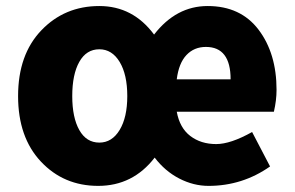

<svg xmlns="http://www.w3.org/2000/svg" viewBox="-20 -603 978 637"><path d="M305.7 13.7Q191.4 13.7 115.7 -66.9Q40 -147.5 40 -284.2Q40 -421.9 117.2 -502.4Q194.3 -583 309.6 -583Q420.9 -583 491.2 -488.3Q564.5 -583 668.9 -583Q778.3 -583 837.9 -504.4Q897.5 -425.8 897.5 -304.7Q897.5 -270.5 888.7 -232.4H566.4Q576.2 -178.7 611.3 -151.9Q646.5 -125 697.3 -125Q745.1 -125 816.4 -165L876 -50.8Q784.2 13.7 671.9 13.7Q622.1 13.7 574.7 -10.7Q527.3 -35.2 493.2 -80.1Q420.9 13.7 305.7 13.7ZM309.6 -129.9Q351.6 -129.9 377 -171.9Q402.3 -213.9 402.3 -284.2Q402.3 -355.5 377 -397.5Q351.6 -439.5 309.6 -439.5Q266.6 -439.5 243.2 -397.9Q219.7 -356.4 219.7 -284.2Q219.7 -212.9 243.2 -171.4Q266.6 -129.9 309.6 -129.9ZM566.4 -339.8H745.1Q745.1 -447.3 663.1 -447.3Q624 -447.3 598.6 -420.4Q573.2 -393.6 566.4 -339.8Z"/></svg>

Font: Gen Shin Gothic Heavy
Style: Bold
Weight: 900
Designer: [Source Han Sans]
Ryoko NISHIZUKA  (kana & ideographs); Paul D. Hunt (Latin, Greek & Cyrillic); Wenlong ZHANG  (bopomofo
Version: Version 1.002.20150607